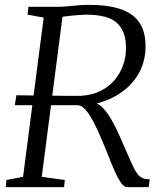

<svg xmlns="http://www.w3.org/2000/svg" viewBox="-20 -771 671 791"><path d="M4 0 6.5 -29.5 75 -42.5 160 -698.5 93.5 -710.5 97 -743H215.5Q236.5 -743 257.8 -745Q279 -747 300.8 -749Q322.5 -751 344.5 -751Q426 -751 477.8 -733Q529.5 -715 554.2 -678Q579 -641 579.5 -584Q580.5 -522 552.8 -471Q525 -420 473.2 -385.8Q421.5 -351.5 351 -339L360 -347.5Q381.5 -349 401.8 -328.5Q422 -308 439.5 -277.2Q457 -246.5 470.5 -215.8Q484 -185 492.5 -166Q510.5 -124 522.5 -97.5Q534.5 -71 544.5 -57Q554.5 -43 566.5 -37.8Q578.5 -32.5 597 -32.5L592.5 0H503.5Q495.5 0 486 -9.2Q476.5 -18.5 464.2 -41.5Q452 -64.5 436 -105.5Q419 -148 402 -189Q385 -230 368 -263.5Q351 -297 334 -317Q317 -337 300.5 -337.5Q299 -337.5 289.2 -337.5Q279.5 -337.5 260.5 -337.5Q241.5 -337.5 211.8 -337.5Q182 -337.5 139.5 -337.5Q97 -337.5 41 -337.5L47.5 -378.5Q95 -378 132.2 -377.5Q169.5 -377 198 -376.8Q226.5 -376.5 247 -376.2Q267.5 -376 281.5 -376Q295.5 -376 303.8 -376.2Q312 -376.5 315.5 -376.5Q358.5 -379 393 -395.8Q427.5 -412.5 451.2 -440.2Q475 -468 487.5 -503.5Q500 -539 499 -578.5Q498 -643.5 461.2 -677Q424.5 -710.5 335 -710.5Q327 -710.5 311 -709.5Q295 -708.5 276.8 -706.8Q258.5 -705 243.5 -702.8Q228.5 -700.5 221.5 -699L241 -729.5L152 -42.5L247 -29.5L244 0Z"/></svg>

Font: Merriweather 60pt Light
Style: Italic
Weight: 300
Italic angle: -7.8°
Version: Version 2.101